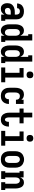

<svg xmlns="http://www.w3.org/2000/svg" viewBox="1846 -2646 808 4540"><g transform="rotate(90 2250.0 -376.0)"><path d="M188 8Q169 8 150 4Q131 0 115 -10.5Q99 -21 87 -37Q75 -53 68 -70.5Q61 -88 58 -107.5Q55 -127 55 -146Q55 -172 61 -198Q67 -224 82 -245.5Q97 -267 119 -282.5Q141 -298 165.5 -306.5Q190 -315 216 -318.5Q242 -322 269 -322H325V-361Q325 -377 320.5 -392.5Q316 -408 305.5 -420Q295 -432 279.5 -437Q264 -442 248 -442Q234 -442 220 -438.5Q206 -435 195 -426Q184 -417 178.5 -403.5Q173 -390 173 -376H61Q61 -399 67.5 -422Q74 -445 86.5 -464.5Q99 -484 117.5 -498.5Q136 -513 157.5 -522Q179 -531 202 -534.5Q225 -538 248 -538Q273 -538 297.5 -534Q322 -530 344 -520Q366 -510 384.5 -493.5Q403 -477 415 -455.5Q427 -434 432 -410Q437 -386 437 -361V-96H472V0H325V-77Q316 -58 302 -41.5Q288 -25 270 -13.5Q252 -2 231 3Q210 8 188 8ZM234 -88Q252 -88 270 -94Q288 -100 301 -113Q314 -126 319.5 -144Q325 -162 325 -180V-226H269Q257 -226 245.5 -225Q234 -224 222.5 -221Q211 -218 200.5 -212.5Q190 -207 182 -199Q174 -191 170.5 -179.5Q167 -168 167 -157Q167 -143 171 -129.5Q175 -116 184 -106Q193 -96 206.5 -92Q220 -88 234 -88Z M703 8Q679 8 656 0Q633 -8 615 -24Q597 -40 585.5 -61Q574 -82 567 -105Q560 -128 557.5 -152Q555 -176 555 -200V-330Q555 -354 557.5 -378Q560 -402 567 -425Q574 -448 585.5 -469Q597 -490 615 -506Q633 -522 656 -530Q679 -538 703 -538Q723 -538 743 -532.5Q763 -527 779 -514.5Q795 -502 806.5 -485Q818 -468 825 -449V-639H789V-735H937V-96H972V0H825V-81Q818 -62 806.5 -45Q795 -28 779 -15.5Q763 -3 743 2.5Q723 8 703 8ZM749 -88Q762 -88 774 -92Q786 -96 795.5 -105Q805 -114 810.5 -125.5Q816 -137 819.5 -149.5Q823 -162 824 -174.5Q825 -187 825 -200V-330Q825 -343 824 -355.5Q823 -368 819.5 -380.5Q816 -393 810.5 -404.5Q805 -416 795.5 -425Q786 -434 774 -438Q762 -442 749 -442Q729 -442 711.5 -432Q694 -422 684 -405.5Q674 -389 670.5 -369.5Q667 -350 667 -330V-200Q667 -180 670.5 -160.5Q674 -141 684 -124.5Q694 -108 711.5 -98Q729 -88 749 -88Z M1203 8Q1179 8 1156 0Q1133 -8 1115 -24Q1097 -40 1085.5 -61Q1074 -82 1067 -105Q1060 -128 1057.5 -152Q1055 -176 1055 -200V-330Q1055 -354 1057.5 -378Q1060 -402 1067 -425Q1074 -448 1085.5 -469Q1097 -490 1115 -506Q1133 -522 1156 -530Q1179 -538 1203 -538Q1223 -538 1243 -532.5Q1263 -527 1279 -514.5Q1295 -502 1306.5 -485Q1318 -468 1325 -449V-639H1289V-735H1437V-96H1472V0H1325V-81Q1318 -62 1306.5 -45Q1295 -28 1279 -15.5Q1263 -3 1243 2.5Q1223 8 1203 8ZM1249 -88Q1262 -88 1274 -92Q1286 -96 1295.5 -105Q1305 -114 1310.5 -125.5Q1316 -137 1319.5 -149.5Q1323 -162 1324 -174.5Q1325 -187 1325 -200V-330Q1325 -343 1324 -355.5Q1323 -368 1319.5 -380.5Q1316 -393 1310.5 -404.5Q1305 -416 1295.5 -425Q1286 -434 1274 -438Q1262 -442 1249 -442Q1229 -442 1211.5 -432Q1194 -422 1184 -405.5Q1174 -389 1170.5 -369.5Q1167 -350 1167 -330V-200Q1167 -180 1170.5 -160.5Q1174 -141 1184 -124.5Q1194 -108 1211.5 -98Q1229 -88 1249 -88Z M1575 0V-96H1701V-434H1589V-530H1813V-96H1925V0ZM1750 -600Q1734 -600 1718 -605Q1702 -610 1691 -621Q1680 -632 1675 -648Q1670 -664 1670 -680Q1670 -696 1675 -712Q1680 -728 1691 -739Q1702 -750 1718 -755Q1734 -760 1750 -760Q1766 -760 1782 -755Q1798 -750 1809 -739Q1820 -728 1825 -712Q1830 -696 1830 -680Q1830 -664 1825 -648Q1820 -632 1809 -621Q1798 -610 1782 -605Q1766 -600 1750 -600Z M2247 8Q2221 8 2194 2.5Q2167 -3 2144 -16Q2121 -29 2103 -50Q2085 -71 2074 -95.5Q2063 -120 2059 -146.5Q2055 -173 2055 -200V-330Q2055 -355 2058 -379.5Q2061 -404 2068.5 -427.5Q2076 -451 2088.5 -472Q2101 -493 2120.5 -508.5Q2140 -524 2164 -531Q2188 -538 2212 -538Q2231 -538 2249 -534.5Q2267 -531 2284 -523.5Q2301 -516 2315 -503.5Q2329 -491 2339 -476V-530H2437V-349H2339Q2339 -367 2334 -385Q2329 -403 2317 -416.5Q2305 -430 2287.5 -436Q2270 -442 2252 -442Q2238 -442 2225 -438.5Q2212 -435 2202 -426.5Q2192 -418 2185 -406.5Q2178 -395 2174 -382.5Q2170 -370 2168.5 -356.5Q2167 -343 2167 -330V-200Q2167 -187 2168 -174Q2169 -161 2173 -148.5Q2177 -136 2183.5 -124.5Q2190 -113 2199.5 -104.5Q2209 -96 2221.5 -92Q2234 -88 2247 -88Q2265 -88 2281 -95Q2297 -102 2307.5 -116Q2318 -130 2322.5 -147Q2327 -164 2327 -182Q2327 -182 2327 -182Q2327 -182 2327 -183H2439Q2439 -182 2439 -181.5Q2439 -181 2439 -181Q2439 -155 2433 -130.5Q2427 -106 2415.5 -83.5Q2404 -61 2386 -42.5Q2368 -24 2345.5 -12.5Q2323 -1 2298 3.5Q2273 8 2247 8Z M2809 8Q2784 8 2759.5 2Q2735 -4 2715 -18.5Q2695 -33 2680.5 -54Q2666 -75 2658 -98.5Q2650 -122 2647 -146.5Q2644 -171 2644 -196V-434H2547V-530H2644V-735H2756V-530H2897V-434H2756V-196Q2756 -185 2756.5 -174Q2757 -163 2759 -152Q2761 -141 2764 -130Q2767 -119 2773 -110Q2779 -101 2788.5 -94.5Q2798 -88 2809 -88Q2823 -88 2834.5 -98Q2846 -108 2851.5 -121.5Q2857 -135 2859 -149Q2861 -163 2861 -178Q2861 -179 2861 -180.5Q2861 -182 2861 -183H2973Q2973 -180 2973 -177.5Q2973 -175 2973 -173Q2973 -150 2968.5 -127Q2964 -104 2955 -83Q2946 -62 2931.5 -44Q2917 -26 2897 -14Q2877 -2 2854.5 3Q2832 8 2809 8Z M3075 0V-96H3201V-434H3089V-530H3313V-96H3425V0ZM3250 -600Q3234 -600 3218 -605Q3202 -610 3191 -621Q3180 -632 3175 -648Q3170 -664 3170 -680Q3170 -696 3175 -712Q3180 -728 3191 -739Q3202 -750 3218 -755Q3234 -760 3250 -760Q3266 -760 3282 -755Q3298 -750 3309 -739Q3320 -728 3325 -712Q3330 -696 3330 -680Q3330 -664 3325 -648Q3320 -632 3309 -621Q3298 -610 3282 -605Q3266 -600 3250 -600Z M3750 8Q3723 8 3696 3Q3669 -2 3645.5 -15.5Q3622 -29 3604 -49.5Q3586 -70 3575 -94.5Q3564 -119 3559.5 -146Q3555 -173 3555 -200V-330Q3555 -357 3559.5 -384Q3564 -411 3575 -435.5Q3586 -460 3604.5 -480.5Q3623 -501 3646.5 -514Q3670 -527 3696.5 -534Q3723 -541 3750 -541Q3777 -541 3803.5 -534Q3830 -527 3853.5 -514Q3877 -501 3895.5 -480.5Q3914 -460 3925 -435.5Q3936 -411 3940.5 -384Q3945 -357 3945 -330V-200Q3945 -173 3940.5 -146Q3936 -119 3925 -94.5Q3914 -70 3896 -49.5Q3878 -29 3854.5 -15.5Q3831 -2 3804 3Q3777 8 3750 8ZM3750 -88Q3770 -88 3788 -97.5Q3806 -107 3816 -124Q3826 -141 3829.5 -160.5Q3833 -180 3833 -200V-330Q3833 -350 3829.5 -369.5Q3826 -389 3815.5 -406Q3805 -423 3787 -432.5Q3769 -442 3749 -442Q3729 -442 3711.5 -432Q3694 -422 3684 -405.5Q3674 -389 3670.5 -369.5Q3667 -350 3667 -330V-200Q3667 -180 3670.5 -160.5Q3674 -141 3684 -124Q3694 -107 3712 -97.5Q3730 -88 3750 -88Z M4028 0V-96H4063V-434H4028V-530H4175V-449Q4182 -468 4193.5 -485Q4205 -502 4221 -514.5Q4237 -527 4256.5 -532.5Q4276 -538 4296 -538Q4320 -538 4342.5 -530Q4365 -522 4382 -505.5Q4399 -489 4409.5 -467.5Q4420 -446 4426 -423.5Q4432 -401 4434.5 -377.5Q4437 -354 4437 -330V-96H4472V0H4289V-96H4325V-330Q4325 -343 4324 -355.5Q4323 -368 4319.5 -380Q4316 -392 4310.5 -403.5Q4305 -415 4296 -424Q4287 -433 4275 -437.5Q4263 -442 4250 -442Q4237 -442 4225 -437.5Q4213 -433 4204 -424Q4195 -415 4189.5 -403.5Q4184 -392 4180.5 -380Q4177 -368 4176 -355.5Q4175 -343 4175 -330V-96H4211V0Z"/></g></svg>

Font: Iosevka Slab
Style: Bold
Weight: 700
Monospace: yes
Designer: Belleve Invis
Foundry: Belleve Invis
Version: Version 11.1.1; ttfautohint (v1.8.3)